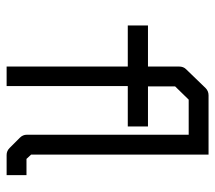

<svg xmlns="http://www.w3.org/2000/svg" viewBox="-55 -644 650 580"><g transform="rotate(90 270.0 -354.0)"><path d="M447 -123 460 -109H509V-49H448Q436 -49 427 -58L396 -89Q387 -98 387 -110V-599H281L241 -558V-476H362V-415H240V-49H181V-415H57V-476H181V-570Q181 -583 189 -591L246 -650Q255 -659 268 -659H387H422H447Z"/></g></svg>

Font: 3270 Nerd Font Mono
Style: Regular
Weight: 400
Monospace: yes
Version: Version 3.0.1;Nerd Fonts 3.0.0